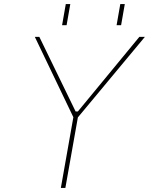

<svg xmlns="http://www.w3.org/2000/svg" viewBox="-20 -917 727 937"><path d="M283 -794 301 -897H323L305 -794ZM549 -794 567 -897H589L571 -794ZM277 0 338 -345 150 -737H172L349 -373H360L660 -737H687L360 -344L299 0Z"/></svg>

Font: Tomorrow Thin
Style: Italic
Weight: 250
Italic angle: -10°
Designer: Tony de Marco, Monica Rizzolli
Foundry: Just in Type
Version: Version 2.002